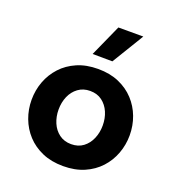

<svg xmlns="http://www.w3.org/2000/svg" viewBox="-142 -898 941 1022"><g transform="rotate(20 329.0 -387.0)"><path d="M329 10Q262 10 210.5 -12.4Q159 -34.8 123.6 -73.2Q88.2 -111.6 69.7 -161.2Q51.2 -210.8 51.2 -265Q51.2 -319.8 69.7 -369.1Q88.2 -418.4 123.6 -456.8Q159 -495.2 210.5 -517.6Q262 -540 329 -540Q396 -540 447.5 -517.6Q499 -495.2 534.4 -456.8Q569.8 -418.4 588.3 -369.1Q606.8 -319.8 606.8 -265Q606.8 -210.8 588.3 -161.2Q569.8 -111.6 534.4 -73.2Q499 -34.8 447.5 -12.4Q396 10 329 10ZM329 -114.4Q369.2 -114.4 397 -135.3Q424.8 -156.2 439.4 -190.6Q454 -225 454 -265Q454 -306 439.4 -339.9Q424.8 -373.8 397 -394.7Q369.2 -415.6 329 -415.6Q289.8 -415.6 261.5 -394.7Q233.2 -373.8 218.6 -339.9Q204 -306 204 -265Q204 -225 218.6 -190.6Q233.2 -156.2 261.5 -135.3Q289.8 -114.4 329 -114.4ZM495 -784.2 385.4 -603.8 273.2 -604.8 353.8 -784.2Z"/></g></svg>

Font: Be Vietnam Pro Variable Thin
Style: Regular
Weight: 100
Designer: Lam Bao, Tony Le, Vietanh Nguyen
Foundry: Yellow Type Foundry
Version: Version 1.002